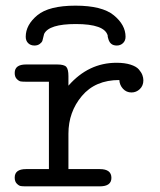

<svg xmlns="http://www.w3.org/2000/svg" viewBox="-20 -659 565 679"><path d="M424 -529Q424 -515 415 -506.5Q406 -498 393 -498Q387 -498 382 -499.5Q377 -501 373.5 -504Q370 -507 368 -510Q366 -513 364.5 -517Q363 -521 362.5 -523.5Q362 -526 361 -529L361 -533Q350 -574 248 -574Q153 -574 136 -539Q135 -537 133.5 -529Q132 -521 130 -515Q128 -509 120.5 -503.5Q113 -498 102 -498Q88 -498 79.5 -506.5Q71 -515 71 -529Q71 -571 112 -605Q153 -639 247 -639Q341 -639 382.5 -605Q424 -571 424 -529ZM32 -31Q32 -61 72 -61H153V-370H72Q60 -370 53.5 -371Q47 -372 39.5 -379.5Q32 -387 32 -401Q32 -431 72 -431H182Q207 -431 214.5 -422.5Q222 -414 222 -390V-356Q293 -437 392 -437Q421 -437 441.5 -430.5Q462 -424 471 -413.5Q480 -403 483.5 -393.5Q487 -384 487 -375Q487 -356 474.5 -344Q462 -332 445 -332Q427 -332 415 -345Q403 -358 402 -376Q317 -376 269.5 -319.5Q222 -263 222 -186V-61H333Q374 -61 374 -30Q374 0 333 0H72Q60 0 53.5 -1Q47 -2 39.5 -9.5Q32 -17 32 -31Z"/></svg>

Font: CMU Typewriter Text
Style: Regular
Weight: 500
Monospace: yes
Version: Version 0.7.0